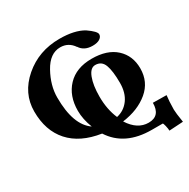

<svg xmlns="http://www.w3.org/2000/svg" viewBox="-141 -583 859 871"><g transform="rotate(-30 288.5 -147.0)"><path d="M306.2 -133.8Q306.2 -66.9 329.1 -14.2Q369.1 -22.9 393.6 -56.4Q418 -89.8 418 -142.1Q418 -204.1 406 -236.1Q394 -268.1 360.8 -268.1Q335 -268.1 320.6 -230.5Q306.2 -192.9 306.2 -133.8ZM440.9 80.1Q502 80.1 502 11.2L573.2 12.2Q569.3 41 568.8 85.9Q568.8 102.1 577.1 153.8L503.9 158.2Q503.9 148.4 500 131.8Q496.1 115.2 493.2 115.2H437Q295.9 115.2 232.9 17.1Q127 1 71.5 -61Q16.1 -123 16.1 -223.1Q16.1 -318.4 93.5 -385.3Q170.9 -452.1 279.8 -452.1Q357.9 -452.1 403.8 -424.8Q446.8 -395 446.8 -379.9Q446.8 -366.7 433.3 -357.9Q419.9 -349.1 396 -349.1Q351.1 -349.1 331.1 -380.9V-379.9Q306.2 -417 263.2 -417Q209 -417 173.6 -353Q138.2 -289.1 138.2 -226.1Q138.2 -82 208 -34.2Q189 -83 189 -127Q189 -205.1 234.4 -252.9Q279.8 -300.8 360.8 -300.8Q441.9 -300.8 486.3 -260Q530.8 -219.2 530.8 -152.8Q530.8 -82 478.3 -38.1Q425.8 5.9 342.8 17.1Q382.8 80.1 440.9 80.1Z"/></g></svg>

Font: Linux Libertine
Style: Bold
Weight: 700
Designer: Philipp H. Poll
Foundry: Philipp H. Poll
Version: Version 5.0.3